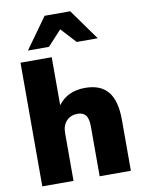

<svg xmlns="http://www.w3.org/2000/svg" viewBox="-100 -1010 807 1078"><g transform="rotate(-10 303.0 -470.5)"><path d="M52 0V-705H230V-431Q283 -503 384 -503Q472 -503 514.5 -451Q557 -399 557 -291V0H379V-284Q379 -329 363.5 -348Q348 -367 318 -367Q278 -367 254 -341.5Q230 -316 230 -273V0ZM105 -765 231 -941H377L503 -765H383L304 -851L225 -765Z"/></g></svg>

Font: Nunito Sans Black
Style: Regular
Weight: 900
Designer: Vernon Adams
Foundry: Vernon Adams
Version: Version 3.006; ttfautohint (v1.8.3)